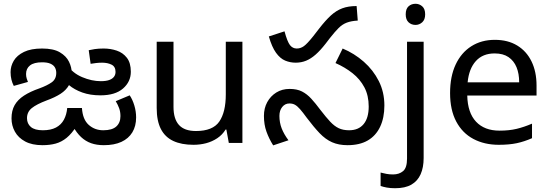

<svg xmlns="http://www.w3.org/2000/svg" viewBox="-20 -757 2913 1017"><path d="M530 12Q492 12 462.5 1.5Q433 -9 409.5 -31Q386 -53 366 -89L386 -90Q360 -49 333 -27Q306 -5 275 3.5Q244 12 205 12Q150 12 113.5 -7.5Q77 -27 59 -59.5Q41 -92 41 -130Q41 -171 57.5 -200Q74 -229 107 -250.5Q140 -272 189 -289Q230 -304 254 -321Q278 -338 278 -371Q278 -387 271 -399.5Q264 -412 247.5 -419.5Q231 -427 203 -427Q160 -427 139 -410.5Q118 -394 118 -365Q118 -352 121.5 -341Q125 -330 128 -323L53 -302Q45 -317 40.5 -335.5Q36 -354 36 -375Q36 -407 53 -435.5Q70 -464 107 -482Q144 -500 203 -500Q263 -500 297 -480Q331 -460 345.5 -430Q360 -400 360 -370Q360 -332 345 -305.5Q330 -279 300.5 -260Q271 -241 227 -225Q174 -205 148.5 -184.5Q123 -164 123 -131Q123 -102 143.5 -84.5Q164 -67 207 -67Q249 -67 276.5 -81.5Q304 -96 318.5 -123Q333 -150 336 -185H414Q418 -124 450 -95.5Q482 -67 527 -67Q574 -67 596 -87Q618 -107 618 -142Q618 -165 611 -184Q604 -203 593 -221L667 -252Q682 -230 691.5 -198.5Q701 -167 701 -135Q701 -89 681 -56Q661 -23 623 -5.5Q585 12 530 12ZM673 -377Q673 -324 631.5 -288Q590 -252 512 -252Q458 -252 416 -267Q374 -282 345 -306.5Q316 -331 299 -357L335 -414Q364 -370 415 -348.5Q466 -327 514 -327Q541 -327 558 -333Q575 -339 583.5 -350Q592 -361 592 -376Q592 -404 571 -414.5Q550 -425 521 -425Q503 -425 488 -423Q473 -421 460 -419L450 -491Q462 -494 482 -497Q502 -500 529 -500Q565 -500 598 -489Q631 -478 652 -451Q673 -424 673 -377Z M1264 -536V0H1192L1179 -71H1175Q1158 -43 1131 -25Q1104 -7 1072 1.5Q1040 10 1005 10Q941 10 897.5 -10.5Q854 -31 832 -74Q810 -117 810 -185V-536H899V-191Q899 -127 928 -95Q957 -63 1018 -63Q1107 -63 1141.5 -113Q1176 -163 1176 -257V-536Z M1546 -425Q1517 -425 1490.5 -436Q1464 -447 1442 -477.5Q1420 -508 1404 -564L1487 -591Q1502 -536 1516 -518Q1530 -500 1552 -500Q1572 -500 1589.5 -512.5Q1607 -525 1639 -565L1670 -605Q1704 -649 1732.5 -675Q1761 -701 1793 -713Q1825 -725 1869 -725L1875 -648Q1840 -646 1816.5 -637Q1793 -628 1773.5 -608.5Q1754 -589 1728 -556L1705 -526Q1677 -490 1652 -468Q1627 -446 1601.5 -435.5Q1576 -425 1546 -425ZM1821 12Q1774 12 1739 -3.5Q1704 -19 1673 -51.5Q1642 -84 1605 -133Q1584 -162 1569.5 -178.5Q1555 -195 1542.5 -202Q1530 -209 1513 -209Q1490 -209 1475 -190.5Q1460 -172 1460 -143Q1460 -108 1472 -77Q1484 -46 1508 -14L1427 13Q1405 -22 1391.5 -59.5Q1378 -97 1378 -143Q1378 -184 1395.5 -216Q1413 -248 1443.5 -267Q1474 -286 1514 -286Q1553 -286 1579.5 -272.5Q1606 -259 1628.5 -234.5Q1651 -210 1677 -175Q1707 -136 1729 -112.5Q1751 -89 1774 -78Q1797 -67 1829 -67Q1879 -67 1906 -99.5Q1933 -132 1933 -193Q1933 -251 1910 -294.5Q1887 -338 1847 -369.5Q1807 -401 1757 -423L1795 -500Q1857 -474 1907 -430Q1957 -386 1986.5 -327.5Q2016 -269 2016 -198Q2016 -133 1993.5 -85.5Q1971 -38 1928 -13Q1885 12 1821 12Z M2073 240Q2048 240 2029 236.5Q2010 233 1996 228V157Q2011 161 2027 164Q2043 167 2062 167Q2094 167 2115 149.5Q2136 132 2136 83V-536H2224V80Q2224 130 2208 166Q2192 202 2159 221Q2126 240 2073 240ZM2129 -681Q2129 -710 2144 -723.5Q2159 -737 2181 -737Q2201 -737 2216.5 -723.5Q2232 -710 2232 -681Q2232 -653 2216.5 -639Q2201 -625 2181 -625Q2159 -625 2144 -639Q2129 -653 2129 -681Z M2601 -546Q2670 -546 2719.5 -516Q2769 -486 2795.5 -431.5Q2822 -377 2822 -304V-251H2455Q2457 -160 2501.5 -112.5Q2546 -65 2626 -65Q2677 -65 2716.5 -74.5Q2756 -84 2798 -102V-25Q2757 -7 2717 1.5Q2677 10 2622 10Q2546 10 2487.5 -21Q2429 -52 2396.5 -113.5Q2364 -175 2364 -264Q2364 -352 2393.5 -415Q2423 -478 2476.5 -512Q2530 -546 2601 -546ZM2600 -474Q2537 -474 2500.5 -433.5Q2464 -393 2457 -321H2730Q2730 -367 2716 -401Q2702 -435 2673.5 -454.5Q2645 -474 2600 -474Z"/></svg>

Font: telugu115
Style: Regular
Weight: 400
Designer: Jelle Bosma - Monotype Design Team
Foundry: Monotype Imaging Inc.
Version: Version 2.003